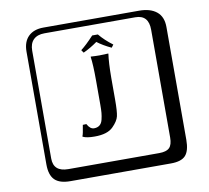

<svg xmlns="http://www.w3.org/2000/svg" viewBox="-99 -865 1297 1189"><g transform="rotate(-10 550.0 -271.0)"><path d="M573.7 -653.3Q606.9 -612.8 657.2 -575.2L644 -557.6Q591.8 -582 556.2 -609.4Q513.2 -578.6 467.8 -557.6L455.6 -575.2Q489.3 -600.6 538.1 -653.3ZM513.2 -221.2V-374Q513.2 -474.1 505.9 -523.9L506.8 -525.9Q535.6 -523.9 561 -523.9Q561 -523.9 616.2 -525.9L617.2 -523.9Q609.4 -470.7 608.9 -374V-236.8Q608.9 -163.6 602.1 -133.8Q595.2 -104 562 -70.8Q525.9 -33.7 443.8 -34.2Q395 -34.2 371.1 -45.9L370.1 -48.8Q376 -60.1 384.8 -118.2L407.2 -119.1Q425.3 -85 450.2 -85Q471.2 -85 485.1 -95.9Q499 -106.9 504.4 -129.4Q509.8 -151.9 511.5 -171.1Q513.2 -190.4 513.2 -221.2ZM249 -717.8Q204.1 -717.8 179.9 -693.8Q155.8 -669.9 155.8 -625V53.2Q155.8 136.2 249 136.2H820.8Q865.7 136.2 884.8 117.2Q903.8 98.1 903.8 53.2V-625Q903.8 -717.8 820.8 -717.8ZM1000 84Q1000 152.8 973.4 182.4Q946.8 211.9 880.9 211.9H249Q181.2 211.9 150.6 181.4Q120.1 150.9 120.1 84V-625Q120.1 -687 154.1 -720.5Q188 -753.9 249 -753.9H851.1Q920.9 -753.9 960.4 -721.9Q1000 -689.9 1000 -625Z"/></g></svg>

Font: Linux Biolinum Keyboard
Style: Regular
Weight: 700
Designer: Philipp H. Poll
Foundry: Philipp H. Poll
Version: Version 0.6.1 ; ttfautohint (v0.9)